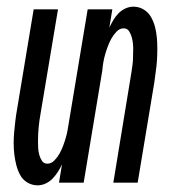

<svg xmlns="http://www.w3.org/2000/svg" viewBox="-20 -548 540 576"><path d="M93 8Q76 8 62 -0.5Q48 -9 40.5 -23Q33 -37 29 -52.5Q25 -68 23 -84.5Q21 -101 21 -118Q21 -135 22.5 -151.5Q24 -168 26 -185Q28 -202 31 -219L81 -520H154L102 -209Q100 -198 98.5 -187.5Q97 -177 96 -166.5Q95 -156 94.5 -145.5Q94 -135 94 -125Q94 -115 94.5 -104.5Q95 -94 97.5 -84.5Q100 -75 105.5 -66Q111 -57 122 -57Q134 -57 143.5 -67Q153 -77 159 -88Q165 -99 169.5 -111Q174 -123 177.5 -135Q181 -147 183 -159Q185 -171 187 -183L243 -520H317L308 -465Q313 -476 319.5 -487Q326 -498 335 -507.5Q344 -517 356 -522.5Q368 -528 380 -528Q397 -528 411 -519.5Q425 -511 433 -497Q441 -483 445 -467.5Q449 -452 450.5 -435.5Q452 -419 452 -402Q452 -385 451 -368.5Q450 -352 447.5 -335Q445 -318 443 -301L393 0H320L371 -311Q373 -322 374.5 -332.5Q376 -343 377.5 -353.5Q379 -364 379 -374.5Q379 -385 379.5 -395Q380 -405 379 -415.5Q378 -426 375.5 -435.5Q373 -445 367.5 -454Q362 -463 351 -463Q339 -463 329.5 -453Q320 -443 314 -432Q308 -421 303.5 -409Q299 -397 295.5 -385Q292 -373 290 -361Q288 -349 287 -337L231 0H157L166 -55Q161 -44 154 -33Q147 -22 138 -12.5Q129 -3 117 2.5Q105 8 93 8Z"/></svg>

Font: Iosevka Term Curly Oblique
Style: Regular
Weight: 400
Italic angle: -9°
Designer: Belleve Invis
Foundry: Belleve Invis
Version: Version 32.3.0